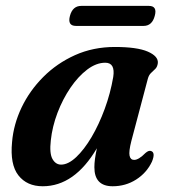

<svg xmlns="http://www.w3.org/2000/svg" viewBox="-20 -622 578 652"><path d="M426 -143Q417 -107.5 420 -93.2Q423 -79 435.5 -79Q451 -79 474 -102.5Q485.5 -112.5 493.5 -109Q508.5 -103.5 496 -73Q478 -35 442.2 -12.2Q406.5 10.5 362.5 10.5Q300.5 10.5 300.5 -54Q300.5 -67 302.5 -82.2Q304.5 -97.5 309 -118.5Q233 10.5 125 10.5Q71.5 10.5 42.5 -26.5Q13.5 -63.5 21 -140Q26 -199.5 53.2 -256.8Q80.5 -314 126.8 -360.5Q173 -407 234.8 -434.8Q296.5 -462.5 370 -462.5Q445.5 -462.5 481.8 -446.8Q518 -431 516 -408Q514.5 -395.5 507.8 -388.5Q501 -381.5 493.2 -374.5Q485.5 -367.5 482 -354.5ZM152.5 -145Q147.5 -101 158.2 -82Q169 -63 187.5 -63Q211.5 -63 238.5 -88.2Q265.5 -113.5 290.8 -156.2Q316 -199 335.5 -252Q355 -305 364.5 -360.5Q372 -409 337.5 -409Q307 -409 276.2 -385.8Q245.5 -362.5 219.2 -324Q193 -285.5 175.2 -238.8Q157.5 -192 152.5 -145ZM217.5 -568Q226.5 -602 256 -602H485.5Q515 -602 505.5 -568Q496.5 -534 467.5 -534H238Q208.5 -534 217.5 -568Z"/></svg>

Font: Fraunces 72pt Soft SemiBold
Style: Italic
Weight: 600
Italic angle: -16°
Version: Version 1.000;[b76b70a41]